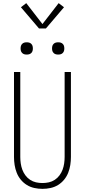

<svg xmlns="http://www.w3.org/2000/svg" viewBox="-20 -1193 540 1221"><path d="M250 8Q224 8 198.5 2.5Q173 -3 151 -16.5Q129 -30 112.5 -50Q96 -70 86.5 -94Q77 -118 73 -143.5Q69 -169 69 -195V-735H109V-195Q109 -174 112 -153.5Q115 -133 122 -114Q129 -95 141.5 -78Q154 -61 171.5 -49.5Q189 -38 209 -33.5Q229 -29 250 -29Q271 -29 291 -33.5Q311 -38 328.5 -49.5Q346 -61 358.5 -78Q371 -95 378 -114Q385 -133 388 -153.5Q391 -174 391 -195V-735H431V-195Q431 -169 427 -143.5Q423 -118 413.5 -94Q404 -70 387.5 -50Q371 -30 349 -16.5Q327 -3 301.5 2.5Q276 8 250 8ZM350 -846Q342 -846 334.5 -848Q327 -850 321 -856Q315 -862 313 -869.5Q311 -877 311 -885Q311 -893 313 -900.5Q315 -908 321 -914Q327 -920 334.5 -922Q342 -924 350 -924Q358 -924 365.5 -922Q373 -920 379 -914Q385 -908 387 -900.5Q389 -893 389 -885Q389 -877 387 -869.5Q385 -862 379 -856Q373 -850 365.5 -848Q358 -846 350 -846ZM150 -846Q142 -846 134.5 -848Q127 -850 121 -856Q115 -862 113 -869.5Q111 -877 111 -885Q111 -893 113 -900.5Q115 -908 121 -914Q127 -920 134.5 -922Q142 -924 150 -924Q158 -924 165.5 -922Q173 -920 179 -914Q185 -908 187 -900.5Q189 -893 189 -885Q189 -877 187 -869.5Q185 -862 179 -856Q173 -850 165.5 -848Q158 -846 150 -846ZM228 -1012 113 -1147 147 -1173 250 -1040 353 -1173 387 -1147 272 -1012Z"/></svg>

Font: Zed Sans Extralight
Style: Regular
Weight: 200
Designer: Belleve Invis
Foundry: Belleve Invis
Version: Version 1.0.0; ttfautohint (v1.8.4)